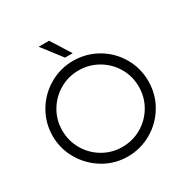

<svg xmlns="http://www.w3.org/2000/svg" viewBox="-196 -1042 1180 1216"><g transform="rotate(-30 394.5 -434.5)"><path d="M45 -342Q45 -436 92 -516.5Q139 -597 219.5 -644Q300 -691 394 -691Q489 -691 569.5 -644.5Q650 -598 697 -517.5Q744 -437 744 -342Q744 -245 696 -164.5Q648 -84 567.5 -38Q487 8 394 8Q300 8 220 -39.5Q140 -87 92.5 -167.5Q45 -248 45 -342ZM674 -342Q674 -418 636.5 -482Q599 -546 534.5 -583.5Q470 -621 394 -621Q318 -621 254 -583.5Q190 -546 152.5 -482Q115 -418 115 -342Q115 -266 152.5 -201.5Q190 -137 254 -99.5Q318 -62 394 -62Q471 -62 535 -99.5Q599 -137 636.5 -201Q674 -265 674 -342ZM251 -877H327L417 -734H361Z"/></g></svg>

Font: Teachers[wght]
Style: Regular
Weight: 400
Designer: Alfredo Marco Pradil & Chank Diesel
Version: Version 1.000;Glyphs 3.1.2 (3151)